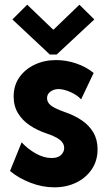

<svg xmlns="http://www.w3.org/2000/svg" viewBox="-20 -803 467 831"><path d="M215.3 7.8Q162.6 7.8 110.8 -12.5Q59.1 -32.7 23.4 -63L73.7 -187Q100.1 -158.2 134.8 -138.7Q169.4 -119.1 203.6 -119.1Q230.5 -119.1 244.1 -132.1Q257.8 -145 257.8 -163.1Q257.8 -182.6 239.3 -197.5Q220.7 -212.4 178.2 -226.6Q140.6 -239.3 108.9 -260.5Q77.1 -281.7 58.1 -312.7Q39.1 -343.8 39.1 -385.3Q39.1 -433.1 63.7 -468.3Q88.4 -503.4 130.1 -523.2Q171.9 -543 223.1 -543Q267.1 -543 310.1 -528.3Q353 -513.7 385.3 -487.3L331.1 -373Q313.5 -392.1 284.4 -404.8Q255.4 -417.5 232.9 -417.5Q214.4 -417.5 199 -407Q183.6 -396.5 183.6 -377.9Q183.6 -360.4 199.5 -347.2Q215.3 -334 260.7 -317.9Q302.2 -303.7 334.2 -282Q366.2 -260.3 384.3 -229.2Q402.3 -198.2 402.3 -156.7Q402.3 -107.4 377.2 -70.3Q352.1 -33.2 309.8 -12.7Q267.6 7.8 215.3 7.8ZM97.7 -782.7 209.5 -675.3H212.4L323.7 -782.7L388.2 -718.8L225.1 -566.9H195.8L33.7 -718.8Z"/></svg>

Font: Reddit Sans Condensed ExtraBold
Style: Regular
Weight: 800
Designer: Stephen Hutchings
Foundry: Reddit
Version: Version 1.014